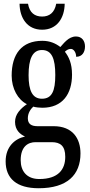

<svg xmlns="http://www.w3.org/2000/svg" viewBox="-20 -764 478 1021"><path d="M204 -606C284 -606 323 -669 324 -744H279C270 -696 242 -676 204 -676C165 -676 137 -696 129 -744H84C85 -669 124 -606 204 -606ZM186 237C337 237 408 166 408 52C408 -28 366 -93 265 -93H179C148 -93 128 -104 128 -135C128 -164 144 -185 157 -197C168 -193 193 -191 205 -191C313 -191 363 -265 363 -367C363 -427 346 -462 325 -489C334 -497 343 -504 357 -504C371 -504 385 -486 385 -462C418 -462 432 -488 432 -517C432 -546 416 -570 384 -570C344 -570 318 -532 301 -514C276 -533 246 -547 205 -547C96 -547 42 -477 42 -362C42 -293 75 -234 123 -210C88 -186 60 -156 60 -116C60 -72 87 -50 113 -38C58 -26 10 17 10 94C10 185 68 237 186 237ZM203 -239C153 -239 132 -281 132 -364C132 -451 153 -498 203 -498C255 -498 274 -453 274 -365C274 -280 256 -239 203 -239ZM189 188C122 188 90 146 90 88C90 13 131 -8 169 -8H255C302 -8 327 13 327 70C327 136 291 188 189 188Z"/></svg>

Font: Noto Serif Ethiopic ExtraCondensed Medium
Style: Regular
Weight: 500
Width: 2
Designer: Monotype Design Team
Foundry: Monotype Imaging Inc.
Version: Version 2.102